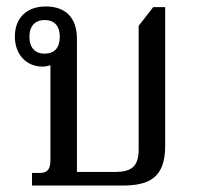

<svg xmlns="http://www.w3.org/2000/svg" viewBox="-20 -574 617 594"><path d="M79 0H359C441 0 491 -24 491 -122V-552H454L409 -494V-112C409 -58 386 -42 335 -42H218V-454C218 -523 179 -554 122 -554C61 -554 26 -517 26 -461C26 -403 64 -368 111 -368C121 -368 129 -370 136 -372V-79C136 -49 126 -39 102 -39H79ZM118 -408C89 -408 71 -426 71 -460C71 -494 89 -512 118 -512C148 -512 165 -494 165 -460C165 -426 148 -408 118 -408Z"/></svg>

Font: Noto Serif Thai SemiCondensed
Style: Regular
Weight: 400
Width: 4
Designer: Monotype Design Team
Foundry: Monotype Imaging Inc.
Version: Version 2.002